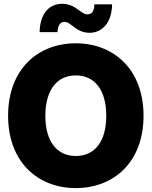

<svg xmlns="http://www.w3.org/2000/svg" viewBox="-20 -964 787 996"><path d="M373 11.7C570.3 11.7 724.6 -123 724.6 -363.3C724.6 -604 570.3 -739.3 373 -739.3C175.3 -739.3 22 -604 22 -363.3C22 -124.5 175.3 11.7 373 11.7ZM373 -154.8C274.4 -154.8 215.3 -231.4 215.3 -363.3C215.3 -495.6 274.4 -572.8 373 -572.8C472.7 -572.8 531.2 -495.6 531.2 -363.3C531.2 -231.4 472.7 -154.8 373 -154.8ZM444.8 -793.9C509.3 -793.9 560.1 -845.2 561.5 -941.4H469.7C468.3 -908.2 459 -889.6 432.6 -889.6C398.9 -889.6 373 -944.3 302.2 -944.3C236.3 -944.3 187.5 -895.5 185.5 -797.4H278.3C279.8 -831.1 292 -850.6 314.5 -850.6C349.6 -850.6 373.5 -793.9 444.8 -793.9Z"/></svg>

Font: Raveo Display Display ExtraBold
Style: Regular
Weight: 800
Designer: Jakub Foglar, Rasmus Andersson (Inter)
Foundry: Jakubfoglar.com
Version: Version 1.100;Glyphs 3.2.3 (3260)